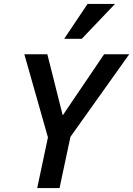

<svg xmlns="http://www.w3.org/2000/svg" viewBox="-20 -950 673 970"><path d="M335.9 -258.8 280.8 0H168L222.2 -255.9L103 -675.8H219.2L296.9 -367.2L505.9 -675.8H632.8ZM393.1 -753.9H304.2L422.4 -930.2H561Z"/></svg>

Font: Clear Sans Medium
Style: Italic
Weight: 500
Italic angle: -12°
Foundry: Intel Corporation
Version: Version 1.00